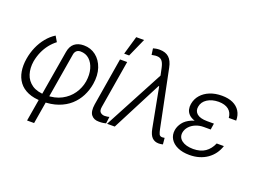

<svg xmlns="http://www.w3.org/2000/svg" viewBox="-135 -1090 2169 1615"><g transform="rotate(20 949.5 -282.5)"><path d="M214.8 204.1 325.2 -449.7Q334 -502 365.7 -527.6Q397.5 -553.2 448.7 -553.2Q510.7 -553.2 557.1 -517.3Q603.5 -481.4 624.8 -418.5Q646 -355.5 632.8 -274.9Q623 -215.8 596.4 -164.1Q569.8 -112.3 526.1 -73.2Q482.4 -34.2 420.9 -12.2Q359.4 9.8 279.8 9.8Q203.6 9.8 151.4 -12.7Q99.1 -35.2 69.8 -75Q40.5 -114.7 31.5 -167.7Q22.5 -220.7 32.7 -281.7Q42 -338.4 64.2 -389.4Q86.4 -440.4 120.1 -481.7Q153.8 -522.9 196.3 -549.3L225.1 -500.5Q192.4 -475.6 166.5 -442.6Q140.6 -409.7 122.8 -369.6Q105 -329.6 96.2 -282.7Q85.9 -218.8 102.8 -166Q119.6 -113.3 166 -81.5Q212.4 -49.8 289.6 -49.8Q370.6 -49.8 429.4 -80.8Q488.3 -111.8 523.7 -163.3Q559.1 -214.8 569.3 -275.4Q578.6 -336.9 564.9 -386.7Q551.3 -436.5 519 -466.1Q486.8 -495.6 439 -495.6Q416.5 -495.1 403.6 -482.7Q390.6 -470.2 387.2 -449.7L277.8 204.1Z M773.9 -545.9H837.9L766.6 -118.2Q760.7 -82.5 776.4 -68.8Q792 -55.2 814 -55.2Q827.1 -55.2 839.1 -57.4Q851.1 -59.6 855.5 -61L847.7 -0.5Q838.9 2 823 4.6Q807.1 7.3 783.7 6.8Q739.7 7.3 716.3 -22.5Q692.9 -52.2 703.1 -118.2ZM790 -603.5 837.9 -768.6H908.2L834.5 -603.5Z M1320.8 7.3Q1283.7 7.3 1260.7 -15.9Q1237.8 -39.1 1228 -90.8L1156.2 -468.8L1145 -513.7L1127.4 -597.2Q1119.6 -634.8 1106.2 -653.8Q1092.8 -672.9 1069.6 -676.8Q1046.4 -680.7 1010.3 -672.4L1002.4 -728.5Q1011.2 -731.4 1027.1 -734.4Q1043 -737.3 1061 -737.3Q1113.8 -736.8 1144 -709.2Q1174.3 -681.6 1186 -622.6L1290.5 -110.4Q1295.9 -83 1303 -67.6Q1310.1 -52.2 1330.6 -51.8Q1340.8 -52.7 1352.1 -54.2L1357.4 2.4Q1348.1 4.4 1339.1 5.9Q1330.1 7.3 1320.8 7.3ZM856.4 0 1158.7 -568.8 1166.5 -446.3H1155.3L925.3 0Z M1635.3 -287.1H1696.8L1692.4 -252.9H1630.4Q1591.3 -252.9 1558.3 -239.3Q1525.4 -225.6 1503.9 -201.7Q1482.4 -177.7 1477.1 -147.5Q1470.2 -103.5 1506.1 -76.2Q1542 -48.8 1608.9 -48.3Q1673.8 -48.8 1715.3 -77.4Q1756.8 -106 1779.8 -159.7H1844.2Q1831.5 -120.6 1808.8 -89.6Q1786.1 -58.6 1754.4 -36.4Q1722.7 -14.2 1682.9 -2.2Q1643.1 9.8 1595.7 9.8Q1534.2 9.8 1489.7 -10.3Q1445.3 -30.3 1424.1 -65.7Q1402.8 -101.1 1410.2 -146.5Q1416 -181.2 1440.2 -213.4Q1464.4 -245.6 1512 -266.4Q1559.6 -287.1 1635.3 -287.1ZM1693.8 -264.6H1631.8Q1576.2 -264.6 1541 -275.9Q1505.9 -287.1 1487.3 -306.2Q1468.8 -325.2 1463.4 -348.9Q1458 -372.6 1462.4 -397.9Q1470.7 -445.8 1501 -480.2Q1531.2 -514.6 1578.6 -533.7Q1626 -552.7 1685.1 -552.7Q1742.7 -552.7 1783.4 -534.2Q1824.2 -515.6 1846.2 -480.7Q1868.2 -445.8 1868.2 -396.5H1801.8Q1797.9 -444.3 1765.6 -469.5Q1733.4 -494.6 1676.8 -495.1Q1616.7 -494.6 1575.7 -468.3Q1534.7 -441.9 1527.3 -397Q1520.5 -357.4 1548.3 -333.3Q1576.2 -309.1 1639.2 -308.6H1700.7Z"/></g></svg>

Font: Inter Tight Light
Style: Italic
Weight: 300
Italic angle: -9.39999°
Designer: Rasmus Andersson
Foundry: rsms
Version: Version 3.004